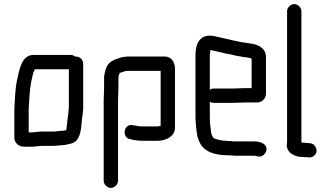

<svg xmlns="http://www.w3.org/2000/svg" viewBox="-20 -716 1615 937"><path d="M91 -1C96 0 103 0 112 0H135C150 0 170 -4 185 -4H242C253 -4 266 -7 278 -7C283 -8 287 -8 291 -8C303 -9 318 -14 329 -16C369 -27 375 -74 379 -122L381 -144C384 -161 385 -165 386 -187V-405C386 -424 370 -440 351 -440H347C340 -445 333 -448 325 -448H144C86 -448 75 -378 64 -329C54 -285 53 -235 50 -185V-43C50 -22 70 -1 91 -1ZM289 -78C284 -78 278 -78 271 -77L253 -75C249 -74 245 -74 242 -74H183C168 -74 149 -70 135 -70H120V-183C123 -228 124 -274 132 -315C137 -337 140 -359 150 -378H316V-189C315 -171 313 -168 312 -152L309 -130C307 -113 307 -102 304 -86V-82C299 -81 294 -78 289 -78Z M556 166V-226C556 -240 558 -273 558 -286V-337C558 -345 562 -353 564 -360L576 -364C583 -366 592 -370 602 -370H764V-102C760 -101 755 -100 750 -99H666C654 -101 639 -103 628 -105C583 -115 573 -43 615 -37C632 -32 655 -29 676 -29H753C794 -31 834 -52 834 -93V-382C834 -411 816 -440 786 -440H601C590 -439 581 -438 572 -436C534 -425 506 -414 495 -376C493 -364 488 -352 488 -337V-285C488 -272 486 -240 486 -226V166C486 184 503 201 521 201C539 201 556 184 556 166Z M1117 -284H1023C1016 -284 1010 -282 1004 -278V-449C1004 -452 1005 -457 1006 -463C1006 -466 1006 -469 1007 -472C1010 -471 1012 -471 1013 -471L1033 -466C1049 -463 1069 -458 1084 -454C1098 -452 1116 -449 1127 -445C1141 -443 1152 -441 1166 -438L1183 -436C1190 -435 1202 -433 1208 -430V-286H1179C1166 -286 1132 -284 1117 -284ZM1179 -216H1233C1255 -214 1278 -234 1278 -257V-440C1276 -484 1236 -501 1193 -505L1176 -508L1160 -510C1147 -512 1135 -516 1121 -518C1097 -524 1070 -530 1047 -535C1031 -538 1021 -542 1004 -542C953 -542 934 -500 934 -449V-142C934 -130 935 -119 936 -108C939 -72 942 -43 956 -18C979 27 1031 42 1098 42C1108 42 1118 44 1129 44H1221C1228 44 1231 46 1236 47C1257 53 1274 37 1279 22C1289 -13 1251 -26 1221 -26H1119C1112 -27 1105 -28 1098 -28C1093 -28 1088 -28 1082 -29C1059 -29 1041 -35 1024 -41C1018 -47 1010 -61 1010 -72C1007 -95 1004 -116 1004 -143V-219C1010 -216 1016 -214 1023 -214H1117C1132 -214 1166 -216 1179 -216Z M1381 -661V-24C1381 -21 1381 -18 1380 -15C1375 26 1414 50 1456 50C1463 51 1469 51 1476 51L1487 52C1497 53 1506 50 1513 44C1537 25 1522 -15 1493 -17L1482 -18L1458 -20H1451V-661C1451 -679 1434 -696 1416 -696C1398 -696 1381 -679 1381 -661Z"/></svg>

Font: Electronic
Style: Bd
Weight: 700
Version: Version 1.011